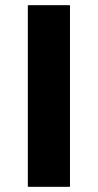

<svg xmlns="http://www.w3.org/2000/svg" viewBox="-20 -720 377 740"><path d="M87.3 0V-700H249.7V0Z"/></svg>

Font: Montserrat Alternates Thin
Style: Regular
Weight: 100
Designer: Julieta Ulanovsky
Foundry: Julieta Ulanovsky
Version: Version 9.000